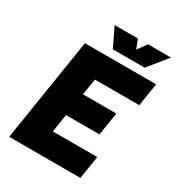

<svg xmlns="http://www.w3.org/2000/svg" viewBox="-205 -1005 1037 1130"><g transform="rotate(30 313.0 -440.0)"><path d="M518 -751 623 -880H466L422 -818L398 -880H240L302 -751ZM601 -544 626 -700H142L31 0H515L540 -156H238L257 -278H484L509 -434H282L300 -544Z"/></g></svg>

Font: Arthouse Owned Black
Style: Italic
Weight: 900
Italic angle: -10°
Designer: Jeremy Tribby
Foundry: Tribby Type
Version: Version 1.000;PS 001.000;hotconv 1.0.88;makeotf.lib2.5.64775